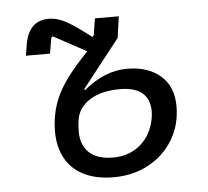

<svg xmlns="http://www.w3.org/2000/svg" viewBox="-44 -575 688 634"><g transform="rotate(-5 300.0 -258.0)"><path d="M128 -155Q128 -215 151 -267.5Q174 -320 235 -386L257 -410L148 -469L143 -465L134 -413H54L60 -449Q73 -528 140 -528Q166 -528 194 -513.5Q222 -499 278 -456L283 -460L292 -516H371L361 -445L236 -286L239 -283Q274 -312 309.5 -326.5Q345 -341 383 -341Q452 -341 493.5 -305Q535 -269 535 -204Q535 -142 505.5 -93Q476 -44 424.5 -16Q373 12 309 12Q250 12 209.5 -8.5Q169 -29 148.5 -66.5Q128 -104 128 -155ZM450 -172Q452 -186 452 -193Q452 -234 427.5 -255Q403 -276 353 -276Q291 -276 253 -251.5Q215 -227 209 -187Q206 -169 206 -149Q206 -104 232.5 -78.5Q259 -53 313 -53Q365 -53 402.5 -84.5Q440 -116 450 -172Z"/></g></svg>

Font: iA Writer Mono V
Style: Regular
Weight: 400
Italic angle: -9.5°
Designer: Mike Abbink, Paul van der Laan, Pieter van Rosmalen
Foundry: Bold Monday
Version: Version 2.000